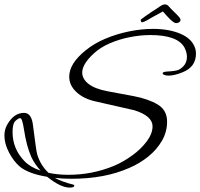

<svg xmlns="http://www.w3.org/2000/svg" viewBox="-37 -756 909 871"><path d="M279 95Q238 95 177 46Q134 39 103.5 27.5Q73 16 53 0Q25 -24 4 -64Q-17 -104 -17 -141Q-17 -169 -4 -191Q26 -244 72 -244Q107 -244 113 -185Q120 -130 124.5 -97.5Q129 -65 132 -55Q147 -6 183 28Q225 37 274 37Q382 37 481 -4Q523 -22 563 -51Q603 -80 629 -115Q655 -150 655 -183Q655 -230 572 -256L396 -296Q342 -308 309.5 -338.5Q277 -369 277 -408Q277 -468 352 -528Q390 -559 441 -580.5Q492 -602 548.5 -613.5Q605 -625 657 -625Q731 -625 783.5 -602Q836 -579 849 -535Q852 -525 852 -513Q852 -452 791 -428Q754 -413 728 -413Q712 -413 703 -419Q701 -421 701 -424Q701 -431 729 -432Q746 -433 757 -435Q768 -437 773 -439Q811 -459 811 -498Q811 -518 800 -540Q769 -597 645 -597Q600 -597 552 -587.5Q504 -578 461 -559.5Q418 -541 388 -513Q336 -465 336 -427Q336 -398 364.5 -375.5Q393 -353 451 -342L569 -320Q637 -307 679 -281.5Q721 -256 721 -204Q721 -158 698 -118Q675 -78 636.5 -46.5Q598 -15 549 6Q438 55 287 55Q268 55 249 54Q230 53 212 51Q226 59 247.5 67Q269 75 297 82Q300 83 300 86Q300 95 279 95ZM147 18Q120 -12 105 -44Q83 -94 72 -167Q64 -220 55 -220Q47 -220 33.5 -208Q20 -196 20 -157Q20 -81 74 -25Q101 3 147 18ZM606 -655Q604 -655 602 -661Q600 -667 604 -669Q609 -673 621 -681.5Q633 -690 649 -701Q672 -715 686.5 -725.5Q701 -736 711 -736Q720 -736 726 -730Q732 -724 739 -716Q747 -708 753.5 -701.5Q760 -695 767 -688Q772 -683 777 -677Q782 -671 782 -665Q782 -661 777.5 -656.5Q773 -652 763 -651Q756 -651 749.5 -656Q743 -661 735 -668Q727 -676 718 -686Q709 -696 702 -704Q687 -696 656 -679Q639 -669 626.5 -662Q614 -655 606 -655Z"/></svg>

Font: Alex Brush
Style: Regular
Weight: 400
Designer: Robert E. Leuschke
Foundry: Robert E. Leuschke
Version: Version 1.111; ttfautohint (v1.8.4.7-5d5b)